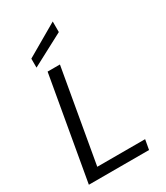

<svg xmlns="http://www.w3.org/2000/svg" viewBox="-227 -1037 982 1133"><g transform="rotate(-30 263.5 -470.5)"><path d="M31 0 154 -700H238L127 -67H453L441 0ZM109 -753V-814L328 -941V-869Z"/></g></svg>

Font: DM Sans 17pt
Style: Italic
Weight: 400
Italic angle: -10°
Version: Version 4.004;gftools[0.9.30]